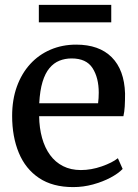

<svg xmlns="http://www.w3.org/2000/svg" viewBox="-20 -752 562 783"><path d="M278.4 11Q194.7 11 139.3 -26Q84 -63 56.8 -128.6Q29.5 -194.2 29.5 -279.4Q29.5 -345.4 48.8 -398.9Q68.1 -452.4 103.1 -490.7Q138 -528.9 185.8 -549.4Q233.7 -570 290.7 -570Q384.2 -570 435.6 -518.6Q487 -467.1 490 -370.6Q490 -340.5 488.7 -318Q487.3 -295.5 483.3 -278.2H139.6Q140.3 -230 151.5 -189.7Q162.7 -149.4 184.1 -120Q205.5 -90.6 237 -74.6Q268.6 -58.5 309.9 -58.5Q352 -58.5 395 -73.5Q437.9 -88.5 460.7 -106.8L480.2 -63Q462.3 -44.4 430.6 -27.5Q398.8 -10.7 359.2 0.2Q319.5 11 278.4 11ZM140 -330.9H380Q381.2 -339.6 382 -352.1Q382.7 -364.7 382.7 -374.1Q382.7 -434.9 357.4 -474.3Q332.1 -513.7 272.1 -513.7Q245.3 -513.7 222.4 -504.5Q199.4 -495.3 181.8 -474.3Q164.2 -453.4 153.5 -418.2Q142.8 -383 140 -330.9ZM433.7 -732.1V-661H138.4V-732.1Z"/></svg>

Font: Merriweather Light
Style: Regular
Weight: 300
Version: Version 2.100